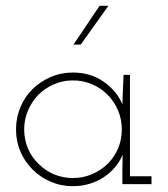

<svg xmlns="http://www.w3.org/2000/svg" viewBox="-20 -632 575 659"><path d="M500 0H400V-47Q400 -61 400.5 -74Q401 -87 401 -101Q392 -79 376 -59.5Q360 -40 338 -25Q316 -10 288.5 -1.5Q261 7 230 7Q189 7 153.5 -8.5Q118 -24 91.5 -50.5Q65 -77 50 -112Q35 -147 35 -188Q35 -228 50 -264Q65 -300 91.5 -326Q118 -352 153.5 -367.5Q189 -383 230 -383Q291 -383 336 -351.5Q381 -320 400 -274Q401 -299 402 -324Q403 -349 404 -375H426V-27H500ZM230 -356Q195 -356 164.5 -342.5Q134 -329 111 -306Q89 -283 76 -252.5Q63 -222 63 -188Q63 -152 76.5 -121Q90 -90 114 -68Q136 -46 166 -33.5Q196 -21 230 -21Q265 -21 295.5 -34Q326 -47 349 -69Q372 -92 385 -122Q398 -152 398 -188Q398 -223 385 -253.5Q372 -284 349 -307Q326 -330 295.5 -343Q265 -356 230 -356ZM257 -479H232Q255 -512 277 -545.5Q299 -579 322 -612H352Q328 -579 304.5 -545.5Q281 -512 257 -479Z"/></svg>

Font: Josefin Slab Light
Style: Regular
Weight: 300
Designer: Santiago Orozco
Foundry: Typemade
Version: Version 2.000